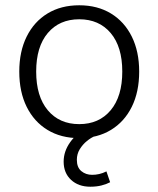

<svg xmlns="http://www.w3.org/2000/svg" viewBox="-20 -515 600 727"><path d="M280 8Q211 8 160 -23Q109 -54 81 -110.5Q53 -167 53 -244Q53 -320 81 -376.5Q109 -433 160 -464Q211 -495 280 -495Q349 -495 400 -464Q451 -433 479 -376.5Q507 -320 507 -244Q507 -167 479 -110.5Q451 -54 400 -23Q349 8 280 8ZM280 -45Q355 -45 399 -97.5Q443 -150 443 -244Q443 -338 399 -390Q355 -442 280 -442Q205 -442 161 -390Q117 -338 117 -244Q117 -150 161 -97.5Q205 -45 280 -45ZM322 192Q277 192 249 166Q221 140 221 97Q221 58 246 23Q271 -12 315 -34L340 0Q325 6 309 19Q293 32 282 50Q271 68 271 90Q271 119 288 133Q305 147 329 147Q342 147 355.5 144Q369 141 383 134L397 175Q384 182 365 187Q346 192 322 192Z"/></svg>

Font: Nunito Sans 11pt Light
Style: Regular
Weight: 300
Version: Version 3.101;gftools[0.9.27]